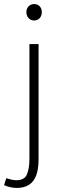

<svg xmlns="http://www.w3.org/2000/svg" viewBox="-53 -697 302 946"><path d="M29 229Q14 229 -3.5 225Q-21 221 -33 215L-22 181Q-13 184 1 187.5Q15 191 28 191Q68 191 80 161.5Q92 132 92 86V-480H137V89Q137 136 125.5 167Q114 198 90 213.5Q66 229 29 229ZM115 -596Q99 -596 88 -607.5Q77 -619 77 -637Q77 -655 88 -666Q99 -677 115 -677Q132 -677 142.5 -666Q153 -655 153 -637Q153 -619 142.5 -607.5Q132 -596 115 -596Z"/></svg>

Font: Mada Light
Style: Regular
Weight: 300
Designer: Khaled Hosny
Version: Version 1.5